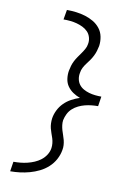

<svg xmlns="http://www.w3.org/2000/svg" viewBox="-104 -901 808 1122"><g transform="rotate(10 300.0 -340.0)"><path d="M37 153 46 95Q67 95 87.5 93Q108 91 128.5 86Q149 81 169 72.5Q189 64 206.5 50.5Q224 37 236 18Q248 -1 251 -22Q253 -36 251.5 -51Q250 -66 245.5 -80Q241 -94 236 -107.5Q231 -121 227.5 -135Q224 -149 223.5 -164.5Q223 -180 225 -195Q229 -220 241 -244Q253 -268 272 -287Q291 -306 315 -319Q339 -332 364 -340Q342 -348 322.5 -361Q303 -374 289.5 -393Q276 -412 272.5 -436.5Q269 -461 273 -485Q276 -501 280.5 -516Q285 -531 292.5 -545.5Q300 -560 309.5 -573.5Q319 -587 328.5 -600.5Q338 -614 346 -628.5Q354 -643 356 -658Q360 -678 354.5 -697.5Q349 -717 336 -730.5Q323 -744 305.5 -752.5Q288 -761 269.5 -766Q251 -771 231 -773Q211 -775 190 -775L200 -833Q228 -833 256 -829.5Q284 -826 310 -818Q336 -810 359 -796.5Q382 -783 398.5 -762Q415 -741 420.5 -713.5Q426 -686 422 -658Q419 -643 414.5 -628Q410 -613 402.5 -598Q395 -583 385.5 -569.5Q376 -556 366 -543Q356 -530 348.5 -515.5Q341 -501 339 -485Q335 -466 338.5 -447.5Q342 -429 352.5 -415Q363 -401 379 -392Q395 -383 412.5 -378Q430 -373 448.5 -371Q467 -369 486 -369L484 -356L477 -311Q458 -311 438.5 -309Q419 -307 399.5 -302Q380 -297 361.5 -288Q343 -279 327.5 -265Q312 -251 303 -232.5Q294 -214 290 -195Q288 -180 290 -165Q292 -150 296 -136Q300 -122 305 -108.5Q310 -95 313.5 -81Q317 -67 318 -52Q319 -37 316 -22Q311 7 296.5 34Q282 61 259 82Q236 103 208.5 116.5Q181 130 152 138Q123 146 94 149.5Q65 153 37 153Z"/></g></svg>

Font: Iosevka Etoile Light Oblique
Style: Regular
Weight: 300
Italic angle: -9°
Designer: Belleve Invis
Foundry: Belleve Invis
Version: Version 15.5.2; ttfautohint (v1.8.4)